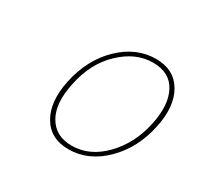

<svg xmlns="http://www.w3.org/2000/svg" viewBox="-91 -769 584 569"><g transform="rotate(30 201.0 -484.0)"><path d="M202 -303Q140 -303 112 -351Q84 -399 100 -475Q118 -560 172.5 -612.5Q227 -665 294 -665Q356 -665 384 -617.5Q412 -570 396 -494Q379 -411 324.5 -357Q270 -303 202 -303ZM205 -317Q266 -317 315 -367.5Q364 -418 380 -494Q395 -565 372 -608Q349 -651 292 -651Q233 -651 182.5 -603Q132 -555 116 -476Q100 -402 125 -359.5Q150 -317 205 -317Z"/></g></svg>

Font: EauTestInfant Thin
Style: Italic
Weight: 250
Italic angle: -12°
Designer: Christian Thalmann (Catharsis Fonts)
Version: Version 0.001;PS 000.001;hotconv 1.0.88;makeotf.lib2.5.64775